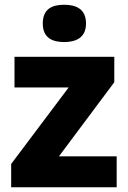

<svg xmlns="http://www.w3.org/2000/svg" viewBox="-20 -788 539 808"><path d="M250 -768C200 -768 160 -751 160 -689C160 -629 200 -611 250 -611C299 -611 342 -629 342 -689C342 -751 299 -768 250 -768ZM471 0V-130H228L461 -442V-549H41V-420H269L27 -98V0Z"/></svg>

Font: Noto Sans Thai Looped ExtraBold
Style: Regular
Weight: 800
Designer: Cadson Demak Team
Foundry: Cadson Demak Co., Ltd.
Version: Version 1.001